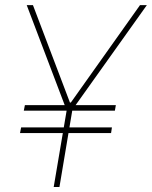

<svg xmlns="http://www.w3.org/2000/svg" viewBox="-20 -748 607 768"><path d="M111.8 -727.5 269 -313.5H244.1L86.9 -727.5ZM246.1 -313.5 540 -727.5H567.4L272.5 -313.5ZM274.4 -337.9 217.8 0H194.8L252 -337.9ZM443.4 -327.6 439.5 -305.2H75.2L79.6 -327.6ZM427.7 -238.3 424.3 -215.8H60.1L64.5 -238.3Z"/></svg>

Font: Inter 20pt Thin
Style: Italic
Weight: 250
Italic angle: -9.3988°
Version: Version 4.001;git-66647c0bb